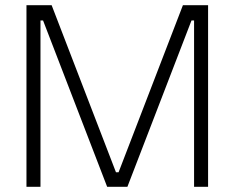

<svg xmlns="http://www.w3.org/2000/svg" viewBox="-20 -720 904 740"><path d="M179 -700 427 -56H437L685 -700H782V0H728V-641H718L471 0H393L146 -641H136V0H82V-700Z"/></svg>

Font: Space Grotesk Variable
Style: Regular
Weight: 400
Designer: Florian Karsten (Space Grotesk), Colophon Foundry (Space Mono)
Foundry: Florian Karsten
Version: Version 1.106